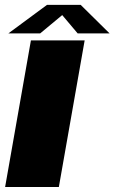

<svg xmlns="http://www.w3.org/2000/svg" viewBox="-24 -750 459 770"><path d="M-3.5 0 100 -588H315.5L212 0ZM9.5 -616 164.5 -730.5H299.5L415.5 -616H287.5L225.5 -689.5L137 -616Z"/></svg>

Font: Anybody ExtraExpanded ExtraBold
Style: Italic
Weight: 800
Width: 8
Italic angle: -10°
Designer: Tyler Finck
Foundry: Etcetera Type Company
Version: Version 1.010; ttfautohint (v1.8.3) -l 8 -r 50 -G 200 -x 14 